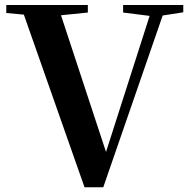

<svg xmlns="http://www.w3.org/2000/svg" viewBox="-20 -761 774 784"><path d="M325.1 3.6 63.6 -740.5H215.3L421.3 -115H404.5L409.3 -129.3L605.2 -740.5H659.1L401.7 3.6ZM5.7 -707.9V-740.5H338.7V-709.8L185 -694.2H154.1ZM482.7 -709.8V-740.5H728.4V-710.8L621.8 -694.2H606.3Z"/></svg>

Font: Noto Serif HK
Style: Regular
Weight: 200
Designer: Ryoko NISHIZUKA 西塚涼子 (kana & ideographs); Frank Grießhammer (Latin, Greek & Cyrillic); Wenlong ZHANG 张文龙 (bopomofo); San
Foundry: Adobe
Version: Version 2.001;hotconv 1.1.0;makeotfexe 2.6.0